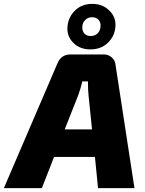

<svg xmlns="http://www.w3.org/2000/svg" viewBox="-64 -971 748 991"><path d="M402 -716Q347 -716 312.5 -752Q278 -788 285 -840Q291 -887 325.5 -919Q360 -951 413 -951Q467 -951 502.5 -914.5Q538 -878 531 -826Q525 -780 490.5 -748Q456 -716 402 -716ZM361 -836Q359 -812 371 -798.5Q383 -785 404 -785Q426 -785 440 -799Q454 -813 455 -836Q456 -857 444 -869.5Q432 -882 411 -882Q391 -882 377 -869Q363 -856 361 -836ZM426 -161H215L152 0H-44L233 -645Q252 -690 300 -690H472Q495 -690 512.5 -675Q530 -660 532 -638L630 0H442ZM411 -303 393 -479Q390 -503 390 -551H361Q352 -514 340 -480L270 -303Z"/></svg>

Font: Ezarion Extra Bold
Style: Italic
Weight: 800
Italic angle: -8°
Designer: Natanael Gama
Version: Version 1.001;PS 001.001;hotconv 1.0.70;makeotf.lib2.5.58329